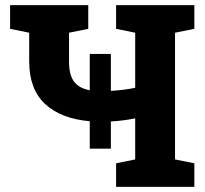

<svg xmlns="http://www.w3.org/2000/svg" viewBox="-20 -731 803 751"><path d="M331.1 -149.4V-256.8Q218.3 -266.6 156.2 -324.5Q94.2 -382.3 94.2 -490.7V-603L19.5 -618.2V-710.9H325.2V-618.2L250 -603V-490.7Q250 -438 269.5 -411.9Q289.1 -385.7 331.1 -377.9V-520H413.6V-375.5Q438.5 -377 463.6 -380.1Q488.8 -383.3 508.8 -387.7V-603L434.1 -618.2V-710.9H740.2V-618.2L664.6 -603V-107.4L740.2 -92.3V0H434.1V-92.3L508.8 -107.4V-268.1Q464.4 -258.8 413.6 -255.9V-149.4Z"/></svg>

Font: Roboto Slab ExtraBold
Style: Regular
Weight: 800
Designer: Google
Version: Version 2.001; ttfautohint (v1.8.3)